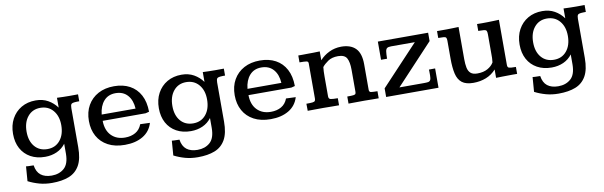

<svg xmlns="http://www.w3.org/2000/svg" viewBox="-45 -873 4724 1502"><g transform="rotate(-10 2316.5 -122.5)"><path d="M274.9 208.5Q221.2 208.5 175 195.8Q128.9 183.1 86.9 161.6L95.7 45.4Q99.6 46.4 114.3 46.9Q128.9 47.4 142.3 47.6Q155.8 47.9 155.8 47.9Q163.6 101.1 195.8 126.2Q228 151.4 282.2 151.4Q342.3 151.4 381.1 117.2Q419.9 83 420.4 2.4Q420.4 1.5 420.4 -10.3Q420.4 -22 420.4 -37.4Q420.4 -52.7 420.4 -64.7Q420.4 -76.7 420.4 -77.1Q392.6 -40 350.3 -21Q308.1 -2 256.8 -2Q191.4 -2 142.3 -29.1Q93.3 -56.2 66.4 -105.5Q39.6 -154.8 39.6 -221.7Q39.6 -289.6 67.4 -340.8Q95.2 -392.1 144.5 -420.9Q193.8 -449.7 258.8 -449.7Q314.5 -449.7 356.4 -426Q398.4 -402.3 427.2 -362.8V-440.9Q451.7 -439.9 476.1 -439.2Q500.5 -438.5 525.4 -438.5Q546.9 -438.5 562.7 -438.7Q578.6 -439 594.2 -439V-383.8Q586.4 -383.8 580.3 -383.8Q574.2 -383.8 568.8 -383.3Q537.6 -382.3 530.8 -373.5Q523.9 -364.7 523.9 -341.8V-31.2Q523.9 60.5 494.4 112.8Q464.8 165 409.4 186.8Q354 208.5 274.9 208.5ZM285.2 -58.6Q348.1 -58.6 385.7 -104Q423.3 -149.4 423.3 -224.6Q423.3 -296.9 385.5 -341.6Q347.7 -386.2 284.2 -386.2Q222.2 -386.2 184.6 -340.8Q147 -295.4 147 -220.7Q147 -146.5 184.3 -102.5Q221.7 -58.6 285.2 -58.6Z M888.2 14.2Q809.1 14.2 754.2 -15.4Q699.2 -44.9 670.4 -97.2Q641.6 -149.4 641.6 -218.3Q641.6 -289.6 671.6 -342Q701.7 -394.5 755.6 -423.6Q809.6 -452.6 881.8 -452.6Q953.6 -452.6 1006.3 -424.1Q1059.1 -395.5 1088.1 -341.1Q1117.2 -286.6 1117.7 -208.5L1089.4 -201.2H748Q749 -126 790 -84Q831.1 -42 899.4 -42Q946.8 -42 981.7 -62Q1016.6 -82 1032.7 -124.5L1109.4 -121.6Q1089.8 -55.2 1031.5 -20.5Q973.1 14.2 888.2 14.2ZM749 -251H1018.1Q1014.2 -318.4 979.2 -357.7Q944.3 -397 883.8 -397Q825.7 -397 790.8 -357.7Q755.9 -318.4 749 -251Z M1433.1 208.5Q1379.4 208.5 1333.3 195.8Q1287.1 183.1 1245.1 161.6L1253.9 45.4Q1257.8 46.4 1272.5 46.9Q1287.1 47.4 1300.5 47.6Q1314 47.9 1314 47.9Q1321.8 101.1 1354 126.2Q1386.2 151.4 1440.4 151.4Q1500.5 151.4 1539.3 117.2Q1578.1 83 1578.6 2.4Q1578.6 1.5 1578.6 -10.3Q1578.6 -22 1578.6 -37.4Q1578.6 -52.7 1578.6 -64.7Q1578.6 -76.7 1578.6 -77.1Q1550.8 -40 1508.5 -21Q1466.3 -2 1415 -2Q1349.6 -2 1300.5 -29.1Q1251.5 -56.2 1224.6 -105.5Q1197.8 -154.8 1197.8 -221.7Q1197.8 -289.6 1225.6 -340.8Q1253.4 -392.1 1302.7 -420.9Q1352.1 -449.7 1417 -449.7Q1472.7 -449.7 1514.6 -426Q1556.6 -402.3 1585.4 -362.8V-440.9Q1609.9 -439.9 1634.3 -439.2Q1658.7 -438.5 1683.6 -438.5Q1705.1 -438.5 1720.9 -438.7Q1736.8 -439 1752.4 -439V-383.8Q1744.6 -383.8 1738.5 -383.8Q1732.4 -383.8 1727.1 -383.3Q1695.8 -382.3 1689 -373.5Q1682.1 -364.7 1682.1 -341.8V-31.2Q1682.1 60.5 1652.6 112.8Q1623 165 1567.6 186.8Q1512.2 208.5 1433.1 208.5ZM1443.4 -58.6Q1506.3 -58.6 1543.9 -104Q1581.5 -149.4 1581.5 -224.6Q1581.5 -296.9 1543.7 -341.6Q1505.9 -386.2 1442.4 -386.2Q1380.4 -386.2 1342.8 -340.8Q1305.2 -295.4 1305.2 -220.7Q1305.2 -146.5 1342.5 -102.5Q1379.9 -58.6 1443.4 -58.6Z M2046.4 14.2Q1967.3 14.2 1912.4 -15.4Q1857.4 -44.9 1828.6 -97.2Q1799.8 -149.4 1799.8 -218.3Q1799.8 -289.6 1829.8 -342Q1859.9 -394.5 1913.8 -423.6Q1967.8 -452.6 2040 -452.6Q2111.8 -452.6 2164.6 -424.1Q2217.3 -395.5 2246.3 -341.1Q2275.4 -286.6 2275.9 -208.5L2247.6 -201.2H1906.2Q1907.2 -126 1948.2 -84Q1989.3 -42 2057.6 -42Q2105 -42 2139.9 -62Q2174.8 -82 2190.9 -124.5L2267.6 -121.6Q2248 -55.2 2189.7 -20.5Q2131.3 14.2 2046.4 14.2ZM1907.2 -251H2176.3Q2172.4 -318.4 2137.5 -357.7Q2102.5 -397 2042 -397Q1983.9 -397 1949 -357.7Q1914.1 -318.4 1907.2 -251Z M2341.3 0Q2341.3 -3.4 2341.3 -11Q2341.3 -18.6 2341.1 -27.8Q2340.8 -37.1 2340.8 -44.9Q2340.8 -52.7 2340.8 -56.2Q2374.5 -56.2 2389.9 -58.1Q2405.3 -60.1 2409.4 -66.7Q2413.6 -73.2 2413.6 -85.9V-365.2Q2413.6 -379.4 2398.7 -381.8Q2383.8 -384.3 2343.8 -384.3Q2343.8 -388.7 2343.8 -400.1Q2343.8 -411.6 2343.8 -423.3Q2343.8 -435.1 2343.8 -439Q2361.8 -439 2378.4 -439Q2395 -439 2410.6 -439.5Q2437.5 -439.5 2463.1 -439.9Q2488.8 -440.4 2514.6 -441.4V-371.1Q2545.9 -405.8 2589.6 -427Q2633.3 -448.2 2685.1 -448.7Q2760.3 -448.7 2799.8 -408.9Q2839.4 -369.1 2839.4 -282.2V-79.1Q2839.4 -61 2854.5 -58.8Q2869.6 -56.6 2905.3 -56.2V0Q2879.4 0 2854.2 -0.2Q2829.1 -0.5 2792.5 -1Q2756.3 -1 2726.1 -0.5Q2695.8 0 2665.5 0V-56.2Q2700.2 -56.2 2714.6 -58.1Q2729 -60.1 2731.9 -66.2Q2734.9 -72.3 2734.9 -83.5V-256.3Q2734.9 -318.4 2717.8 -349.1Q2700.7 -379.9 2648.4 -379.9Q2599.6 -379.9 2568.6 -358.6Q2537.6 -337.4 2521 -315.9Q2519 -298.3 2518.3 -280Q2517.6 -261.7 2517.6 -241.2V-83.5Q2517.6 -63 2534.4 -59.6Q2551.3 -56.2 2590.3 -56.2V0Q2561.5 0 2533.9 -0.2Q2506.3 -0.5 2466.3 -1Q2428.7 -1 2399.2 -0.5Q2369.6 0 2341.3 0Z M2964.4 0V-68.4L3259.8 -383.3H3070.8Q3048.8 -383.3 3039.1 -376.5Q3029.3 -369.6 3026.6 -350.3Q3023.9 -331.1 3023.4 -293.5H2975.6V-438H3375V-371.6L3079.6 -55.7H3274.9Q3294.9 -55.7 3307.6 -57.6Q3320.3 -59.6 3326.2 -70.3Q3332 -81.1 3332 -106.4Q3332 -107.4 3332 -118.4Q3332 -129.4 3331.8 -140.6Q3331.5 -151.9 3331.1 -152.8Q3335.4 -152.8 3345.7 -153.1Q3356 -153.3 3366.5 -153.3Q3377 -153.3 3380.4 -153.3V0Z M3657.2 9.8Q3597.7 9.8 3566.4 -14.6Q3535.2 -39.1 3523.9 -87.6Q3512.7 -136.2 3512.7 -207V-350.1Q3512.7 -367.2 3508.1 -374.3Q3503.4 -381.3 3489 -382.6Q3474.6 -383.8 3445.8 -383.8V-438.5Q3459 -438.5 3473.9 -438.5Q3488.8 -438.5 3502.2 -438.5Q3515.6 -438.5 3524.9 -438.5Q3547.4 -439 3570.1 -439.5Q3592.8 -439.9 3617.2 -440.9V-185.5Q3617.2 -146.5 3623 -117.4Q3628.9 -88.4 3646.7 -72.8Q3664.6 -57.1 3699.7 -57.1Q3748.5 -57.1 3781.5 -75.7Q3814.5 -94.2 3830.6 -122.1Q3833 -138.7 3833.3 -156.5Q3833.5 -174.3 3833.5 -192.9V-345.2Q3833.5 -364.7 3828.9 -372.6Q3824.2 -380.4 3809.3 -382.1Q3794.4 -383.8 3763.7 -383.8V-438.5Q3783.7 -438 3804 -438Q3824.2 -438 3847.2 -438.5Q3870.1 -439 3892.8 -439.7Q3915.5 -440.4 3938 -441.4V-82Q3938 -63.5 3950.4 -59.3Q3962.9 -55.2 4004.9 -55.2V0Q3987.8 -0.5 3972.9 -0.2Q3958 0 3943.4 0Q3915 0.5 3888.9 0.7Q3862.8 1 3837.4 2Q3837.4 -9.3 3837.4 -23.4Q3837.4 -37.6 3837.4 -49.6Q3837.4 -61.5 3837.4 -64.5Q3804.2 -26.9 3757.8 -8.5Q3711.4 9.8 3657.2 9.8Z M4298.8 208.5Q4245.1 208.5 4199 195.8Q4152.8 183.1 4110.8 161.6L4119.6 45.4Q4123.5 46.4 4138.2 46.9Q4152.8 47.4 4166.3 47.6Q4179.7 47.9 4179.7 47.9Q4187.5 101.1 4219.7 126.2Q4252 151.4 4306.2 151.4Q4366.2 151.4 4405 117.2Q4443.8 83 4444.3 2.4Q4444.3 1.5 4444.3 -10.3Q4444.3 -22 4444.3 -37.4Q4444.3 -52.7 4444.3 -64.7Q4444.3 -76.7 4444.3 -77.1Q4416.5 -40 4374.3 -21Q4332 -2 4280.8 -2Q4215.3 -2 4166.3 -29.1Q4117.2 -56.2 4090.3 -105.5Q4063.5 -154.8 4063.5 -221.7Q4063.5 -289.6 4091.3 -340.8Q4119.1 -392.1 4168.5 -420.9Q4217.8 -449.7 4282.7 -449.7Q4338.4 -449.7 4380.4 -426Q4422.4 -402.3 4451.2 -362.8V-440.9Q4475.6 -439.9 4500 -439.2Q4524.4 -438.5 4549.3 -438.5Q4570.8 -438.5 4586.7 -438.7Q4602.5 -439 4618.2 -439V-383.8Q4610.4 -383.8 4604.2 -383.8Q4598.1 -383.8 4592.8 -383.3Q4561.5 -382.3 4554.7 -373.5Q4547.9 -364.7 4547.9 -341.8V-31.2Q4547.9 60.5 4518.3 112.8Q4488.8 165 4433.3 186.8Q4377.9 208.5 4298.8 208.5ZM4309.1 -58.6Q4372.1 -58.6 4409.7 -104Q4447.3 -149.4 4447.3 -224.6Q4447.3 -296.9 4409.4 -341.6Q4371.6 -386.2 4308.1 -386.2Q4246.1 -386.2 4208.5 -340.8Q4170.9 -295.4 4170.9 -220.7Q4170.9 -146.5 4208.3 -102.5Q4245.6 -58.6 4309.1 -58.6Z"/></g></svg>

Font: Kameron Medium
Style: Regular
Weight: 500
Designer: Vernon Adams
Foundry: Vernon Adams
Version: Version 1.100